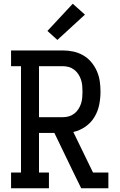

<svg xmlns="http://www.w3.org/2000/svg" viewBox="-20 -1004 640 1024"><path d="M39 0V-84H92V-651H39V-735H315Q344 -735 371.5 -729Q399 -723 423.5 -709Q448 -695 466.5 -673Q485 -651 496.5 -625Q508 -599 512 -571Q516 -543 516 -515Q516 -480 509 -445Q502 -410 483.5 -379.5Q465 -349 435.5 -328.5Q406 -308 371 -300L476 -84H558V0H413L366 -96L270 -295H188V-84H241V0ZM188 -379H315Q332 -379 347.5 -383.5Q363 -388 376 -398Q389 -408 398 -422Q407 -436 412 -451Q417 -466 418.5 -482.5Q420 -499 420 -515Q420 -531 418.5 -547.5Q417 -564 412 -579Q407 -594 398 -608Q389 -622 376 -632Q363 -642 347.5 -646.5Q332 -651 315 -651H188ZM286 -791 233 -839 368 -984 433 -926Z"/></svg>

Font: Iosevka HT Medium Extended
Style: Regular
Weight: 500
Width: 7
Monospace: yes
Designer: Belleve Invis
Foundry: Belleve Invis
Version: Version 32.3.0; ttfautohint (v1.8.4)